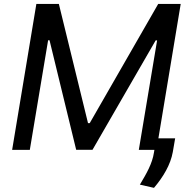

<svg xmlns="http://www.w3.org/2000/svg" viewBox="-20 -747 950 957"><path d="M161.2 -727.3 40.5 0H128.6L219.8 -546.2H226.9L359.7 -0.4H441.1L756 -545.8H763.1L671.9 0H749.6L747.5 12.8C739 68.2 710.9 117.2 677.2 173.3L747.5 189.3C794 134.2 829.9 74.2 841.3 10.7L853 -57.5H769.5L880.7 -727.3H768.5L427.2 -133.2H418.7L273.4 -727.3Z"/></svg>

Font: Margiela Sans Text
Style: Italic
Weight: 400
Italic angle: -9.39999°
Designer: Stefan Endress, Andreas Faust
Version: Version 1.100;FEAKit 1.0